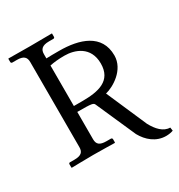

<svg xmlns="http://www.w3.org/2000/svg" viewBox="-177 -764 918 985"><g transform="rotate(-30 282.0 -271.5)"><path d="M497 -388C497 -514 383 -550 263 -550C231 -550 208 -550 187 -549V-574C187 -602 201 -618 242 -618H268C273 -618 276 -621 276 -626V-645L274 -646C274 -646 181 -645 145 -645C106 -645 19 -646 19 -646L17 -645V-626C17 -621 21 -618 25 -618H52C91 -618 106 -604 106 -574V-70C106 -42 93 -27 52 -27H25C21 -27 18 -24 18 -19V0L20 2C20 2 113 0 148 0C188 0 274 2 274 2L276 0V-19C276 -24 272 -27 268 -27H242C202 -27 187 -40 187 -70V-232C277 -232 282 -230 288 -216L391 17C417 64 461 103 521 103C536 103 553 100 563 96L560 76C520 76 489 42 466 -1L362 -240C409 -251 497 -303 497 -388ZM416 -387C416 -285 334 -267 237 -267H187V-507C211 -512 238 -515 274 -515C334 -515 416 -488 416 -387Z"/></g></svg>

Font: Libertinus Serif
Style: Regular
Weight: 400
Designer: Philipp H. Poll, Khaled Hosny
Foundry: Caleb Maclennan
Version: Version 7.050;RELEASE